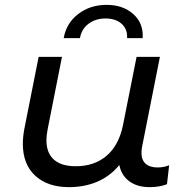

<svg xmlns="http://www.w3.org/2000/svg" viewBox="-20 -764 760 790"><path d="M676 -84 667 -6Q636 6 596 6Q544 6 511.5 -18.5Q479 -43 471 -85Q433 -39 380.5 -16.5Q328 6 264 6Q176 6 125 -41Q74 -88 74 -172Q74 -200 80 -233L139 -530H235L176 -232Q171 -205 171 -187Q171 -135 201.5 -107.5Q232 -80 292 -80Q368 -80 418.5 -123Q469 -166 486 -249L542 -530H638L565 -162Q562 -147 562 -136Q562 -106 579 -90.5Q596 -75 628 -75Q654 -75 676 -84ZM419 -744Q486 -744 528.5 -706Q571 -668 567 -607H503Q505 -644 480.5 -666Q456 -688 414 -688Q373 -688 344 -666Q315 -644 309 -607H242Q253 -669 302 -706.5Q351 -744 419 -744Z"/></svg>

Font: Montserrat Alternates Medium
Style: Italic
Weight: 500
Italic angle: -11.3°
Designer: Julieta Ulanovsky
Foundry: Julieta Ulanovsky
Version: Version 7.200